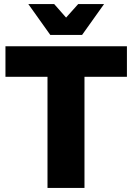

<svg xmlns="http://www.w3.org/2000/svg" viewBox="-20 -930 654 950"><path d="M7 -701H608V-550H398V0H215V-550H7ZM367 -910H495L386 -757H229L120 -910H248L307 -843Z"/></svg>

Font: Gontserrat
Style: Bold
Weight: 700
Designer: Julieta Ulanovsky
Foundry: Julieta Ulanovsky
Version: Version 6.001